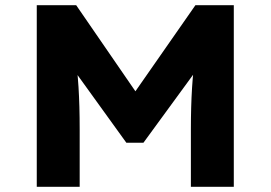

<svg xmlns="http://www.w3.org/2000/svg" viewBox="-20 -720 1043 740"><path d="M121.7 0V-700H273.6L553.6 -293L450.2 -294L733.2 -700H881.1V0H715.7V-222.1Q715.7 -309.1 720.2 -381.6Q724.7 -454.1 735.7 -527.1L754.4 -473.2L532.9 -170H466.9L248 -473.5L267.1 -527.1Q278.1 -456.1 282.6 -384.6Q287.1 -313.1 287.1 -222.1V0Z"/></svg>

Font: Lexend Exa
Style: Regular
Weight: 400
Designer: Bonnie Shaver-Troup, Thomas Jockin
Foundry: Lexend
Version: Version 1.007